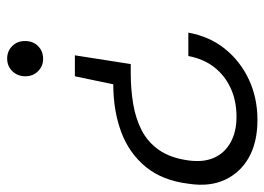

<svg xmlns="http://www.w3.org/2000/svg" viewBox="-124 -628 757 550"><g transform="rotate(90 255.0 -353.5)"><path d="M139 -189 164 -349H189Q236 -349 278 -356Q320 -363 354 -380.5Q388 -398 410.5 -430.5Q433 -463 440 -514Q446 -557 432.5 -587.5Q419 -618 388.5 -635Q358 -652 315 -652Q269 -652 232.5 -635Q196 -618 172.5 -587.5Q149 -557 141 -514H74Q85 -575 120.5 -619Q156 -663 208.5 -687.5Q261 -712 324 -712Q387 -712 430.5 -688Q474 -664 495 -620Q516 -576 507 -516Q498 -440 458.5 -392Q419 -344 358 -321.5Q297 -299 222 -299L199 -189ZM148 5Q127 5 112.5 -9.5Q98 -24 98 -46Q98 -69 112.5 -83.5Q127 -98 149 -98Q170 -98 184.5 -83.5Q199 -69 199 -47Q199 -25 184.5 -10Q170 5 148 5Z"/></g></svg>

Font: DM Sans 36pt Light
Style: Italic
Weight: 300
Italic angle: -10°
Designer: Colophon Foundry, Jonny Pinhorn
Foundry: Colophon Foundry
Version: Version 4.004;gftools[0.9.30]